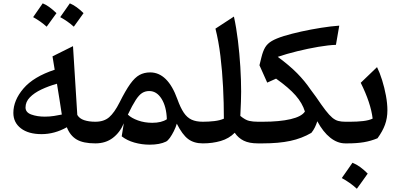

<svg xmlns="http://www.w3.org/2000/svg" viewBox="-20 -864 2408 1157"><path d="M309.6 -443.8 296.4 -524.4 419.9 -585.9 445.8 -171.4Q458.5 -149.4 487.1 -139.9Q515.6 -130.4 554.2 -130.4H554.7V0H554.2Q481.4 0 441.9 -23.4Q402.3 -46.9 382.8 -97.2Q308.6 -55.7 230.5 -55.7Q151.4 -55.7 106 -90.6Q60.5 -125.5 60.5 -183.6Q60.5 -259.3 121.3 -330.6Q182.1 -401.9 309.6 -443.8ZM323.2 -359.4Q272.5 -345.2 229.2 -324.7Q186 -304.2 159.9 -277.3Q133.8 -250.5 133.8 -216.3Q133.8 -186.5 168.9 -173.8Q204.1 -161.1 250 -161.1Q278.8 -161.1 305.9 -165.3Q333 -169.4 352.5 -173.8Q345.7 -219.7 338.9 -262Q332 -304.2 323.2 -359.4ZM179.7 -760.7Q202.1 -791.5 237.3 -843.8Q273.4 -830.1 320.3 -784.7Q281.2 -730.5 261.2 -703.1Q225.6 -735.4 179.7 -760.7ZM342.8 -760.7 400.9 -843.8Q440.9 -827.1 483.4 -784.7Q461.4 -753.4 424.8 -703.1Q388.2 -736.3 342.8 -760.7Z M884.8 -427.7Q990.7 -427.7 1048.8 -266.6Q1067.4 -214.8 1087.4 -185.1Q1107.4 -155.3 1134.8 -142.8Q1162.1 -130.4 1202.1 -130.4H1202.6V0H1202.1Q1148.4 0 1113.5 -26.4Q1078.6 -52.7 1045.4 -118.7Q1039.1 -96.7 1027.6 -73.7Q1016.1 -50.8 1003.7 -33.4Q991.2 -16.1 980.5 -10.7Q942.4 7.8 881.8 7.8Q834.5 7.8 789.8 -4.9Q745.1 -17.6 713.4 -42.5L726.1 -121.1Q703.1 -65.9 659.9 -33Q616.7 0 554.7 0Q545.4 0 541 -7.8Q536.6 -15.6 536.6 -34.7V-95.7Q536.6 -114.7 541 -122.6Q545.4 -130.4 554.7 -130.4Q606.4 -130.4 637.9 -157.7Q669.4 -185.1 700.7 -247.1Q736.3 -318.4 764.4 -357.7Q792.5 -397 820.8 -412.4Q849.1 -427.7 884.8 -427.7ZM879.4 -315.4Q855.5 -315.4 836.7 -303.7Q817.9 -292 797.9 -261.2Q777.8 -230.5 750.5 -173.3Q772 -152.3 811.5 -138.2Q851.1 -124 897.5 -124Q953.6 -124 985.4 -145.5Q982.9 -221.7 953.6 -268.6Q924.3 -315.4 879.4 -315.4Z M1389.6 -764.2Q1404.3 -697.3 1413.8 -619.1Q1423.3 -541 1428.2 -461.7Q1433.1 -382.3 1433.1 -312Q1433.1 -292.5 1431.9 -251Q1430.7 -209.5 1428.2 -165.5Q1458.5 -140.6 1481.7 -135.5Q1504.9 -130.4 1533.7 -130.4H1534.2V0H1533.7Q1481.9 0 1449 -16.1Q1416 -32.2 1394.5 -64Q1360.4 -29.3 1310.5 -14.6Q1260.7 0 1202.6 0Q1193.4 0 1189 -7.8Q1184.6 -15.6 1184.6 -34.7V-95.7Q1184.6 -114.7 1189 -122.6Q1193.4 -130.4 1202.6 -130.4Q1237.3 -130.4 1271.2 -134.3Q1305.2 -138.2 1329.1 -148.9Q1329.1 -242.7 1324.2 -339.4Q1319.3 -436 1308.3 -526.4Q1297.4 -616.7 1278.3 -691.4Z M1653.8 -521.5Q1725.1 -468.8 1770.8 -422.4Q1816.4 -376 1850.6 -325.7L1884.8 -279.3Q1918.5 -229.5 1941.4 -199.7Q1964.4 -169.9 1982.2 -155Q2000 -140.1 2018.1 -135.3Q2036.1 -130.4 2060.5 -130.4H2061V0H2060.5Q2013.2 0 1970 -34.4Q1926.8 -68.8 1892.1 -133.3Q1886.2 -114.3 1877.4 -96.4Q1868.7 -78.6 1856.4 -63.5Q1798.8 -29.8 1729.2 -14.9Q1659.7 0 1563 0H1534.2Q1524.9 0 1520.5 -7.8Q1516.1 -15.6 1516.1 -34.7V-95.7Q1516.1 -114.7 1520.5 -122.6Q1524.9 -130.4 1534.2 -130.4H1563.5Q1665 -130.4 1731.4 -146Q1797.9 -161.6 1817.4 -191.9Q1802.2 -242.2 1761.5 -288.8Q1720.7 -335.4 1643.6 -390.1L1590.3 -366.2L1543.5 -470.7L1555.2 -518.1Q1564.5 -556.2 1578.1 -578.9Q1591.8 -601.6 1617.9 -616.9Q1644 -632.3 1690.9 -647Q1737.3 -661.1 1796.1 -674.1Q1855 -687 1915 -696.5Q1975.1 -706.1 2024.4 -709.5L2004.4 -593.8Q1960 -592.3 1898.2 -581.8Q1836.4 -571.3 1771.7 -555.4Q1707 -539.6 1653.8 -521.5Z M2104 116.7Q2127.4 126 2150.4 142.6Q2173.3 159.2 2195.8 182.1Q2180.2 204.6 2163.8 227.3Q2147.5 250 2130.4 273.4Q2089.4 235.8 2039.6 209Q2056.2 185.5 2072 162.8Q2087.9 140.1 2104 116.7ZM2061 0Q2051.8 0 2047.4 -7.8Q2043 -15.6 2043 -34.7V-95.7Q2043 -114.7 2047.4 -122.6Q2051.8 -130.4 2061 -130.4H2091.3Q2131.8 -130.4 2168 -134.5Q2204.1 -138.7 2225.6 -149.4Q2214.4 -243.2 2153.8 -365.2L2252 -459.5Q2268.6 -426.3 2282.7 -380.9Q2296.9 -335.4 2305.7 -287.8Q2314.5 -240.2 2314.5 -199.7Q2314.5 -152.3 2300 -112.5Q2285.6 -72.8 2254.9 -30.8Q2214.8 -14.2 2172.6 -7.1Q2130.4 0 2075.2 0Z"/></svg>

Font: Pinar DS1 SemiBold
Style: Regular
Weight: 600
Designer: Amin Abedi
Version: Version 3.000